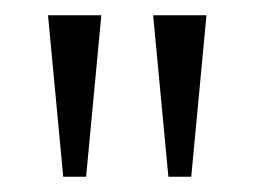

<svg xmlns="http://www.w3.org/2000/svg" viewBox="-20 -734 334 252"><path d="M63 -502H93L113 -714H43ZM201 -502H231L251 -714H181Z"/></svg>

Font: Noto Serif Armenian ExtraCondensed Light
Style: Regular
Weight: 300
Width: 2
Designer: Monotype Design Team
Foundry: Monotype Imaging Inc.
Version: Version 2.008